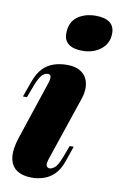

<svg xmlns="http://www.w3.org/2000/svg" viewBox="-89 -832 559 896"><g transform="rotate(10 190.0 -384.0)"><path d="M169 -676Q169 -730 204 -756Q239 -782 291 -782Q335 -782 357.5 -765Q380 -748 380 -714Q380 -667 344.5 -638.5Q309 -610 257 -610Q214 -610 191.5 -627Q169 -644 169 -676ZM127 -434Q141 -476 118 -476Q103 -476 90 -462.5Q77 -449 63 -413L40 -352H21L49 -430Q63 -468 84.5 -490.5Q106 -513 135 -523Q164 -533 198 -533Q236 -533 259 -520Q282 -507 292 -486.5Q302 -466 302 -441.5Q302 -417 294 -393L190 -85Q182 -60 187 -51.5Q192 -43 202 -43Q211 -43 225 -53.5Q239 -64 255 -106L276 -162H295L270 -89Q255 -47 232 -25Q209 -3 181.5 5.5Q154 14 127 14Q83 14 55.5 -4.5Q28 -23 22 -61.5Q16 -100 35 -158Z"/></g></svg>

Font: Playfair Display Black
Style: Italic
Weight: 900
Italic angle: -14°
Designer: Claus Eggers Sørensen
Foundry: Claus Eggers Sørensen
Version: Version 1.203